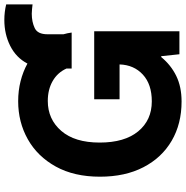

<svg xmlns="http://www.w3.org/2000/svg" viewBox="-6 -834 850 877"><g transform="rotate(-90 418.5 -395.0)"><path d="M393.8 9.9Q291.9 9.9 214.5 -35.3Q137.1 -80.6 93.8 -164.2Q50.4 -247.9 50.4 -362.9Q50.4 -480.8 96.6 -564.5Q142.8 -648.1 221.1 -692.3Q299.4 -736.5 395.2 -736.5Q443.2 -736.5 486.7 -725.5Q530.2 -714.5 567.1 -694.2Q594.1 -745.7 647.7 -772.7Q701.3 -799.7 766.3 -799.7Q802.9 -799.7 837.4 -791.2V-670.8Q827.1 -671.9 816.4 -673.1Q805.8 -674.4 795.1 -674.4Q757.8 -674.4 729.4 -661Q701 -647.7 701 -603V-529.5Q706.3 -511.4 708.8 -492.2H544.4V-516Q525.9 -556.8 487.2 -579Q448.5 -601.2 396.3 -601.2Q312.9 -601.2 259.6 -539.6Q206.3 -478 206.3 -364.3Q206.3 -250.4 257.6 -188.2Q308.9 -126.1 394.5 -126.1Q472.3 -126.1 516.7 -166.9Q561.1 -207.7 563.2 -273.4H404.1V-389.2H714.8V0H609.7L600.9 -83.1H596.9Q560.4 -38.7 510.7 -14.4Q460.9 9.9 393.8 9.9Z"/></g></svg>

Font: Inter Zeller
Style: Bold
Weight: 700
Designer: Rasmus Andersson; Joe Bland
Foundry: zeller
Version: Version 3.015;git-dec3a8cb1